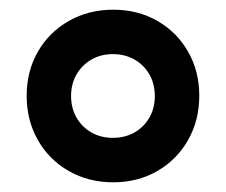

<svg xmlns="http://www.w3.org/2000/svg" viewBox="-20 -760 466 396"><path d="M213.4 -384Q162.7 -384 122 -407.2Q81.3 -430.4 58.2 -471Q35 -511.7 35 -562.5Q35 -613.2 58.2 -653.5Q81.3 -693.7 122 -716.8Q162.7 -740 213.5 -740Q264.3 -740 304.5 -716.9Q344.8 -693.8 367.9 -653.5Q391 -613.3 391 -562.5Q391 -511.7 367.8 -471Q344.7 -430.4 304.4 -407.2Q264.2 -384 213.4 -384ZM212.7 -475.7Q237.9 -475.7 257.4 -486.8Q277 -498 288.2 -517.6Q299.3 -537.1 299.3 -561.7Q299.3 -586.9 288.2 -606.4Q277 -626 257.4 -637.2Q237.8 -648.4 212.6 -648.4Q188 -648.4 168.5 -637.1Q149 -625.8 137.8 -606.4Q126.6 -587 126.6 -561.9Q126.6 -537 137.8 -517.5Q149 -498 168.5 -486.8Q188.1 -475.7 212.7 -475.7Z"/></svg>

Font: M PLUS 1 Thin
Style: Regular
Weight: 100
Designer: Coji Morishita
Foundry: UNDERFOREST DESIGN
Version: Version 1.001